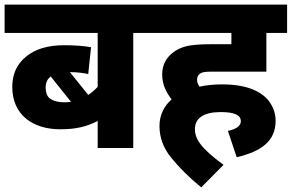

<svg xmlns="http://www.w3.org/2000/svg" viewBox="-20 -642 1266 833"><path d="M647.9 -622.1H0V-499H403.8V-265.1C392.1 -252.9 377.9 -240.2 362.8 -230L283.2 -329.1C314.9 -329.1 341.8 -325.2 362.8 -320.8L375 -437C347.2 -442.4 307.1 -445.8 257.8 -445.8C188.5 -445.8 133.8 -429.7 93.8 -397C53.2 -364.3 33.2 -320.3 33.2 -265.1C33.2 -143.1 123 -81.1 241.2 -81.1C311.5 -81.1 357.4 -93.3 403.8 -117.2V0H558.1V-499H647.9ZM178.2 -263.2C178.2 -283.7 185.5 -299.3 200.2 -310.1L288.1 -200.2C277.8 -198.7 268.1 -198.2 257.8 -198.2C234.9 -198.2 215.8 -202.6 200.7 -211.9C185.5 -220.7 178.2 -237.8 178.2 -263.2Z M1006.8 40C1117.7 14.6 1175.8 -32.7 1175.8 -118.2C1175.8 -145.5 1168 -171.4 1152.3 -195.3C1121.1 -243.2 1054.7 -275.9 943.8 -275.9C908.2 -275.9 875.5 -272.5 845.7 -266.1C838.4 -275.9 835 -285.6 835 -294.9C835 -306.2 838.4 -314.9 845.7 -320.8C854 -328.1 865.2 -331.1 896 -331.1H1135.7V-499H1225.6V-622.1H632.8V-499H983.9V-450.2H895C848.6 -450.2 814 -447.3 790 -441.9C766.1 -436 745.1 -426.3 728 -412.1C702.6 -392.1 683.6 -361.8 683.6 -318.8C683.6 -273.9 702.6 -238.8 724.6 -210.9C691.4 -181.6 671.9 -142.6 671.9 -95.2C671.9 -45.9 688.5 0 722.2 41.5C755.4 83 798.8 126.5 853 170.9L949.7 73.2C852.5 1.5 825.7 -38.1 825.7 -82C825.7 -128.9 863.3 -155.8 937 -155.8C1001 -155.8 1024.9 -141.1 1024.9 -116.2C1024.9 -96.2 1006.3 -82 968.8 -74.2Z"/></svg>

Font: Noto Reveo Sans
Style: Regular
Weight: 800
Designer: Monotype Design Team
Foundry: Monotype Imaging Inc.
Version: Version 2.007